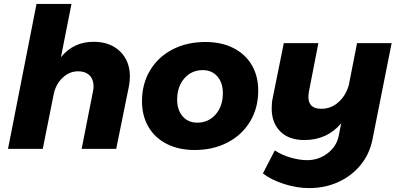

<svg xmlns="http://www.w3.org/2000/svg" viewBox="-20 -762 2033 983"><path d="M645 -370Q645 -348 640 -320L575 0H398L456 -294Q459 -308 459 -320Q459 -356 438 -376.5Q417 -397 380 -397Q335 -397 299.5 -363Q264 -329 254 -275L199 0H21L167 -742H346L292 -469Q356 -548 459 -548Q544 -548 594.5 -499Q645 -450 645 -370Z M1302 -298Q1302 -209 1260.5 -140Q1219 -71 1145 -32.5Q1071 6 977 6Q895 6 834 -25Q773 -56 740 -112.5Q707 -169 707 -244Q707 -333 748.5 -402Q790 -471 863.5 -509Q937 -547 1032 -547Q1114 -547 1175 -516Q1236 -485 1269 -429Q1302 -373 1302 -298ZM887 -252Q887 -199 915 -166.5Q943 -134 990 -134Q1047 -134 1084 -176Q1121 -218 1121 -285Q1121 -338 1093 -370.5Q1065 -403 1018 -403Q961 -403 924 -361Q887 -319 887 -252Z M1985 -541 1887 -48Q1872 27 1826 83Q1780 139 1712 170Q1644 201 1563 201Q1500 201 1434.5 180Q1369 159 1326 126L1387 8Q1423 32 1468.5 45Q1514 58 1553 58Q1611 58 1657 23Q1703 -12 1714 -66L1727 -131Q1655 -45 1538 -45Q1459 -45 1415 -89Q1371 -133 1371 -207Q1371 -237 1376 -259L1433 -541H1610L1562 -295Q1559 -279 1559 -266Q1559 -205 1625 -205Q1675 -205 1713 -239Q1751 -273 1766 -327L1808 -541Z"/></svg>

Font: TypoPRO Montserrat Alternates
Style: Bold Italic
Weight: 700
Italic angle: -11.3°
Designer: Julieta Ulanovsky
Foundry: Julieta Ulanovsky
Version: Version 6.001